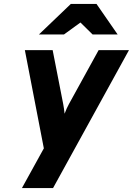

<svg xmlns="http://www.w3.org/2000/svg" viewBox="-20 -767 679 981"><path d="M391 -652 307 -591H179L342 -747H473L581 -591H453ZM204 -9 107 -511H249L303 -235Q305 -224 307 -211Q309 -198 310 -186Q316 -202 321 -213Q326 -224 332 -235L484 -511H639L251 194H92Z"/></svg>

Font: Overpass Heavy
Style: Italic
Weight: 900
Italic angle: -10°
Designer: Delve Withrington, Dave Bailey
Foundry: Delve Fonts
Version: Version 3.000;DELV;Overpass